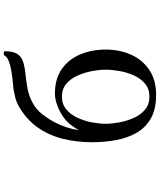

<svg xmlns="http://www.w3.org/2000/svg" viewBox="67 -928 865 1040"><g transform="rotate(-90 500.0 -408.5)"><path d="M642 -269Q642 -302 634.5 -342.5Q627 -383 610.5 -420.5Q594 -458 566 -482Q538 -506 496 -506Q455 -506 426.5 -482Q398 -458 381 -420.5Q364 -383 356.5 -342.5Q349 -302 349 -269Q349 -236 356.5 -195.5Q364 -155 380.5 -117.5Q397 -80 425.5 -56Q454 -32 496 -32Q538 -32 566.5 -56Q595 -80 611.5 -117.5Q628 -155 635 -195.5Q642 -236 642 -269ZM751 -269Q751 -193 723 -131Q695 -69 640.5 -32.5Q586 4 505 4Q426 4 376 -25.5Q326 -55 298.5 -104.5Q271 -154 260 -216Q249 -278 249 -344Q249 -425 267.5 -500.5Q286 -576 330 -638.5Q374 -701 448 -742Q468 -753 490 -758.5Q512 -764 534 -768Q551 -770 578.5 -772.5Q606 -775 635.5 -780Q665 -785 688.5 -794Q712 -803 720 -819L724 -821H730Q732 -821 737 -820.5Q742 -820 742 -816Q742 -773 728.5 -750Q715 -727 688 -717.5Q661 -708 622 -704Q582 -700 541 -692.5Q500 -685 463 -665Q427 -646 402 -614Q377 -582 358 -547Q325 -485 314 -414Q333 -447 356 -473Q374 -492 400.5 -508Q427 -524 457 -534Q487 -544 512 -544Q593 -544 646 -506.5Q699 -469 725 -406.5Q751 -344 751 -269Z"/></g></svg>

Font: Kaisei Decol Medium
Style: Regular
Weight: 500
Designer: Font-Kai, 金井和夫
Foundry: KAZUO KANAI
Version: Version 5.003